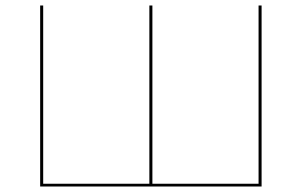

<svg xmlns="http://www.w3.org/2000/svg" viewBox="-20 -678 1097 698"><path d="M931 -658V0H126V-658H137V-10H523V-658H534V-10H920V-658Z"/></svg>

Font: Ysabeau SC Hairline
Style: Regular
Weight: 100
Designer: Christian Thalmann (Catharsis Fonts)
Version: Version 0.003